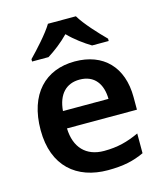

<svg xmlns="http://www.w3.org/2000/svg" viewBox="-115 -852 811 949"><g transform="rotate(-15 290.5 -378.0)"><path d="M363 -766H220C193 -721 133 -656 96 -618V-606H180C215 -628 255 -658 290 -694C325 -658 368 -627 403 -606H488V-618C451 -655 389 -721 363 -766ZM299 -552C149 -552 49 -452 49 -267C49 -82 161 10 320 10C400 10 452 -2 506 -27V-128C447 -101 396 -87 326 -87C234 -87 180 -144 177 -242H535V-306C535 -461 445 -552 299 -552ZM299 -459C376 -459 412 -405 413 -330H180C187 -415 231 -459 299 -459Z"/></g></svg>

Font: Noto Sans Gurmukhi SemiBold
Style: Regular
Weight: 600
Designer: Jelle Bosma - Monotype Design Team
Foundry: Monotype Imaging Inc.
Version: Version 2.004